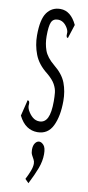

<svg xmlns="http://www.w3.org/2000/svg" viewBox="-100 -669 450 982"><g transform="rotate(10 125.0 -178.0)"><path d="M123 10Q93 10 68.5 -6.5Q44 -23 26 -59L44 -132L46 -142L53 -140Q58 -133 56.5 -120.5Q55 -108 62 -93Q73 -72 88.5 -59Q104 -46 124 -46Q152 -46 165.5 -73.5Q179 -101 179 -160Q179 -184 177 -204.5Q175 -225 163 -247Q151 -269 121 -294Q72 -332 54 -379.5Q36 -427 36 -477Q36 -561 61.5 -596Q87 -631 131 -631Q185 -631 217 -563L197 -501L194 -491L188 -494Q184 -502 185.5 -513.5Q187 -525 179 -540Q159 -575 128 -575Q103 -575 94 -554.5Q85 -534 85 -482Q85 -443 97 -409Q109 -375 149 -342Q195 -305 211 -262.5Q227 -220 227 -170Q227 -91 202.5 -40.5Q178 10 123 10ZM124 275 105 256Q117 233 125.5 211Q134 189 134 172Q134 160 128.5 150.5Q123 141 117.5 130Q112 119 112 103Q112 81 121 68.5Q130 56 142 56Q154 56 165.5 69Q177 82 177 115Q177 151 163 188.5Q149 226 124 275Z"/></g></svg>

Font: Inconsolata UltraCondensed
Style: Regular
Weight: 400
Width: 1
Monospace: yes
Designer: Raph Levien, Cyreal, Brenton Simpson
Foundry: Raph Levien, Cyreal, Google
Version: Version 3.001; ttfautohint (v1.8.2.53-6de2)